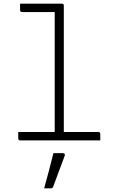

<svg xmlns="http://www.w3.org/2000/svg" viewBox="-20 -770 640 1053"><path d="M80 -46H280V-704H101Q90 -704 90 -715V-750H319Q330 -750 330 -739V-46H519Q530 -46 530 -35V0H91Q80 0 80 -11ZM273 70H325Q331 70 334 74Q337 78 335 84Q319 127 304 167Q289 207 272 253Q271 257 267.5 260Q264 263 257 263H222Q236 213 249 164Q262 115 273 70Z"/></svg>

Font: Recursive Mn Lnr St Lt
Style: Regular
Weight: 300
Monospace: yes
Version: Version 1.079;hotconv 1.0.112;makeotfexe 2.5.65598; ttfautoh